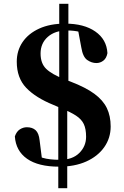

<svg xmlns="http://www.w3.org/2000/svg" viewBox="-20 -858 650 1008"><path d="M290 17Q181 17 122 -24.5Q63 -66 58 -142Q67 -168 84.5 -179Q102 -190 121 -190Q150 -190 167 -174.5Q184 -159 188 -121L202 -10L128 -63Q169 -40 204 -29.5Q239 -19 295 -19Q360 -19 396 -54.5Q432 -90 432 -140Q432 -181 420 -206.5Q408 -232 379 -251Q350 -270 298 -291L261 -307Q167 -345 117.5 -397Q68 -449 68 -534Q68 -592 98.5 -637Q129 -682 186 -708Q243 -734 322 -734Q421 -734 480.5 -692.5Q540 -651 544 -579Q539 -552 522.5 -539.5Q506 -527 486 -527Q461 -527 438 -543Q415 -559 407 -608L387 -715L470 -659Q429 -683 399 -690.5Q369 -698 332 -698Q269 -698 231 -664.5Q193 -631 193 -577Q193 -525 222.5 -496.5Q252 -468 318 -442L352 -429Q430 -399 475.5 -365.5Q521 -332 541 -290.5Q561 -249 561 -194Q561 -133 527 -85Q493 -37 432.5 -10Q372 17 290 17ZM286 130V-361H333V130ZM291 -361V-838H339V-361Z"/></svg>

Font: Noto Serif JP Black
Style: Regular
Weight: 900
Designer: Ryoko NISHIZUKA 西塚涼子 (kana & ideographs); Frank Grießhammer (Latin, Greek & Cyrillic); Wenlong ZHANG 张文龙 (bopomofo); San
Foundry: Adobe
Version: Version 2.003-H1;hotconv 1.1.1;makeotfexe 2.6.0